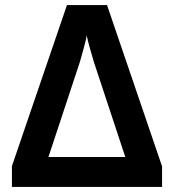

<svg xmlns="http://www.w3.org/2000/svg" viewBox="-20 -737 685 757"><path d="M402 -717H244L27 -82V0H619V-81ZM474 -118H171L295 -493Q300 -509 310 -546.5Q320 -584 322 -597Q324 -584 334.5 -546.5Q345 -509 350 -493Z"/></svg>

Font: Noto Sans UI
Style: Bold
Weight: 700
Designer: Monotype Design Team
Foundry: Monotype Imaging Inc.
Version: Version 1.901